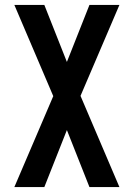

<svg xmlns="http://www.w3.org/2000/svg" viewBox="-20 -755 540 775"><path d="M38 0 195 -367 38 -735H159L250 -505L341 -735H462L305 -368L462 0H341L250 -230L159 0Z"/></svg>

Font: Iosevka Algr
Style: Bold
Weight: 700
Monospace: yes
Designer: Belleve Invis
Foundry: Belleve Invis
Version: Version 26.0.2; ttfautohint (v1.8.3)